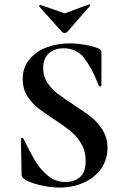

<svg xmlns="http://www.w3.org/2000/svg" viewBox="-20 -831 555 863"><path d="M311 -360Q361 -328 391 -304Q421 -280 442 -245.5Q463 -211 463 -166Q463 -114 435 -73.5Q407 -33 357.5 -10.5Q308 12 247 12Q203 12 153.5 -0.5Q104 -13 87 -28Q82 -32 79.5 -35.5Q77 -39 77 -47L74 -206V-207Q74 -211 79 -211.5Q84 -212 85 -208Q115 -147 137.5 -109Q160 -71 194.5 -42Q229 -13 273 -13Q313 -13 339 -34.5Q365 -56 365 -108Q365 -152 345.5 -185Q326 -218 298 -241Q270 -264 221 -296Q173 -327 146.5 -349Q120 -371 101 -402Q82 -433 82 -475Q82 -528 112.5 -564.5Q143 -601 191 -618.5Q239 -636 292 -636Q327 -636 363 -629.5Q399 -623 421 -614Q430 -610 433 -605.5Q436 -601 436 -594V-447Q436 -444 431 -442.5Q426 -441 425 -444L417 -463Q392 -526 358.5 -570Q325 -614 265 -614Q225 -614 199.5 -591Q174 -568 174 -524Q174 -488 192.5 -460Q211 -432 238 -411Q265 -390 311 -360ZM156 -804Q156 -806 158.5 -808Q161 -810 162 -809L271 -771L379 -811H380Q383 -811 384.5 -808.5Q386 -806 384 -804L282 -687Q278 -683 271 -683Q263 -683 259 -687L156 -802Z"/></svg>

Font: Cormorant Unicase
Style: Bold
Weight: 700
Designer: Christian Thalmann (Catharsis Fonts)
Foundry: Catharsis Fonts
Version: Version 4.000